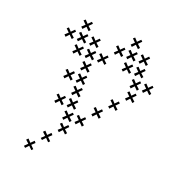

<svg xmlns="http://www.w3.org/2000/svg" viewBox="-82 -386 484 522"><g transform="rotate(20 160.5 -125.0)"><path d="M67.1 62.9 57.9 53.6 67.1 45 62.9 40 53.6 49.3 45 40 40 45 49.3 53.6 40 62.9 45 67.1 53.6 57.9 62.9 67.1ZM102.9 27.1 93.6 17.9 102.9 9.3 98.6 4.3 89.3 13.6 80.7 4.3 75.7 9.3 85 17.9 75.7 27.1 80.7 31.4 89.3 22.1 98.6 31.4ZM138.6 -9.3 129.3 -17.9 138.6 -27.1 134.3 -31.4 125 -22.1 116.4 -31.4 111.4 -27.1 120.7 -17.9 111.4 -9.3 116.4 -4.3 125 -13.6 134.3 -4.3ZM138.6 -45 129.3 -53.6 138.6 -62.9 134.3 -67.1 125 -57.9 116.4 -67.1 111.4 -62.9 120.7 -53.6 111.4 -45 116.4 -40 125 -49.3 134.3 -40ZM174.3 -45 165 -53.6 174.3 -62.9 170 -67.1 160.7 -57.9 152.1 -67.1 147.1 -62.9 156.4 -53.6 147.1 -45 152.1 -40 160.7 -49.3 170 -40ZM210 -80.7 200.7 -89.3 210 -98.6 205.7 -102.9 196.4 -93.6 187.9 -102.9 182.9 -98.6 192.1 -89.3 182.9 -80.7 187.9 -75.7 196.4 -85 205.7 -75.7ZM245.7 -116.4 236.4 -125 245.7 -134.3 241.4 -138.6 232.1 -129.3 223.6 -138.6 218.6 -134.3 227.9 -125 218.6 -116.4 223.6 -111.4 232.1 -120.7 241.4 -111.4ZM281.4 -152.1 272.1 -160.7 281.4 -170 277.1 -174.3 267.9 -165 259.3 -174.3 254.3 -170 263.6 -160.7 254.3 -152.1 259.3 -147.1 267.9 -156.4 277.1 -147.1ZM281.4 -187.9 272.1 -196.4 281.4 -205.7 277.1 -210 267.9 -200.7 259.3 -210 254.3 -205.7 263.6 -196.4 254.3 -187.9 259.3 -182.9 267.9 -192.1 277.1 -182.9ZM317.1 -187.9 307.9 -196.4 317.1 -205.7 312.9 -210 303.6 -200.7 295 -210 290 -205.7 299.3 -196.4 290 -187.9 295 -182.9 303.6 -192.1 312.9 -182.9ZM281.4 -223.6 272.1 -232.1 281.4 -241.4 277.1 -245.7 267.9 -236.4 259.3 -245.7 254.3 -241.4 263.6 -232.1 254.3 -223.6 259.3 -218.6 267.9 -227.9 277.1 -218.6ZM281.4 -259.3 272.1 -267.9 281.4 -277.1 277.1 -281.4 267.9 -272.1 259.3 -281.4 254.3 -277.1 263.6 -267.9 254.3 -259.3 259.3 -254.3 267.9 -263.6 277.1 -254.3ZM245.7 -259.3 236.4 -267.9 245.7 -277.1 241.4 -281.4 232.1 -272.1 223.6 -281.4 218.6 -277.1 227.9 -267.9 218.6 -259.3 223.6 -254.3 232.1 -263.6 241.4 -254.3ZM245.7 -223.6 236.4 -232.1 245.7 -241.4 241.4 -245.7 232.1 -236.4 223.6 -245.7 218.6 -241.4 227.9 -232.1 218.6 -223.6 223.6 -218.6 232.1 -227.9 241.4 -218.6ZM210 -259.3 200.7 -267.9 210 -277.1 205.7 -281.4 196.4 -272.1 187.9 -281.4 182.9 -277.1 192.1 -267.9 182.9 -259.3 187.9 -254.3 196.4 -263.6 205.7 -254.3ZM245.7 -295 236.4 -303.6 245.7 -312.9 241.4 -317.1 232.1 -307.9 223.6 -317.1 218.6 -312.9 227.9 -303.6 218.6 -295 223.6 -290 232.1 -299.3 241.4 -290ZM174.3 -223.6 165 -232.1 174.3 -241.4 170 -245.7 160.7 -236.4 152.1 -245.7 147.1 -241.4 156.4 -232.1 147.1 -223.6 152.1 -218.6 160.7 -227.9 170 -218.6ZM138.6 -223.6 129.3 -232.1 138.6 -241.4 134.3 -245.7 125 -236.4 116.4 -245.7 111.4 -241.4 120.7 -232.1 111.4 -223.6 116.4 -218.6 125 -227.9 134.3 -218.6ZM102.9 -223.6 93.6 -232.1 102.9 -241.4 98.6 -245.7 89.3 -236.4 80.7 -245.7 75.7 -241.4 85 -232.1 75.7 -223.6 80.7 -218.6 89.3 -227.9 98.6 -218.6ZM138.6 -259.3 129.3 -267.9 138.6 -277.1 134.3 -281.4 125 -272.1 116.4 -281.4 111.4 -277.1 120.7 -267.9 111.4 -259.3 116.4 -254.3 125 -263.6 134.3 -254.3ZM102.9 -259.3 93.6 -267.9 102.9 -277.1 98.6 -281.4 89.3 -272.1 80.7 -281.4 75.7 -277.1 85 -267.9 75.7 -259.3 80.7 -254.3 89.3 -263.6 98.6 -254.3ZM67.1 -259.3 57.9 -267.9 67.1 -277.1 62.9 -281.4 53.6 -272.1 45 -281.4 40 -277.1 49.3 -267.9 40 -259.3 45 -254.3 53.6 -263.6 62.9 -254.3ZM102.9 -295 93.6 -303.6 102.9 -312.9 98.6 -317.1 89.3 -307.9 80.7 -317.1 75.7 -312.9 85 -303.6 75.7 -295 80.7 -290 89.3 -299.3 98.6 -290ZM138.6 -187.9 129.3 -196.4 138.6 -205.7 134.3 -210 125 -200.7 116.4 -210 111.4 -205.7 120.7 -196.4 111.4 -187.9 116.4 -182.9 125 -192.1 134.3 -182.9ZM138.6 -152.1 129.3 -160.7 138.6 -170 134.3 -174.3 125 -165 116.4 -174.3 111.4 -170 120.7 -160.7 111.4 -152.1 116.4 -147.1 125 -156.4 134.3 -147.1ZM138.6 -116.4 129.3 -125 138.6 -134.3 134.3 -138.6 125 -129.3 116.4 -138.6 111.4 -134.3 120.7 -125 111.4 -116.4 116.4 -111.4 125 -120.7 134.3 -111.4ZM138.6 -80.7 129.3 -89.3 138.6 -98.6 134.3 -102.9 125 -93.6 116.4 -102.9 111.4 -98.6 120.7 -89.3 111.4 -80.7 116.4 -75.7 125 -85 134.3 -75.7ZM102.9 -152.1 93.6 -160.7 102.9 -170 98.6 -174.3 89.3 -165 80.7 -174.3 75.7 -170 85 -160.7 75.7 -152.1 80.7 -147.1 89.3 -156.4 98.6 -147.1ZM102.9 -80.7 93.6 -89.3 102.9 -98.6 98.6 -102.9 89.3 -93.6 80.7 -102.9 75.7 -98.6 85 -89.3 75.7 -80.7 80.7 -75.7 89.3 -85 98.6 -75.7Z"/></g></svg>

Font: Gossip Low Cross Small
Style: Regular
Weight: 200
Width: 3
Designer: Deborah Khodanovich
Version: Version 1.001;Glyphs 3.3.1 (3343)